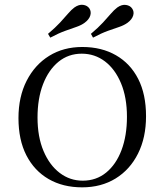

<svg xmlns="http://www.w3.org/2000/svg" viewBox="-20 -781 696 812"><path d="M327.4 11.3Q246 11.3 185.5 -23.8Q125 -58.9 91.5 -124.2Q58.1 -189.5 58.1 -281.5Q58.1 -371.8 92.7 -439.5Q127.4 -507.3 187.9 -544.8Q248.4 -582.3 328.2 -582.3Q409.7 -582.3 470.6 -547.2Q531.5 -512.1 564.5 -447.2Q597.6 -382.3 597.6 -289.5Q597.6 -199.2 563.7 -131.5Q529.8 -63.7 469 -26.2Q408.1 11.3 327.4 11.3ZM329.8 -16.9Q387.1 -16.9 429 -51.2Q471 -85.5 494 -146.4Q516.9 -207.3 516.9 -287.1Q516.9 -368.5 491.9 -428.6Q466.9 -488.7 423.8 -521.4Q380.6 -554 325.8 -554Q269.4 -554 227.4 -519.8Q185.5 -485.5 162.1 -425Q138.7 -364.5 138.7 -283.9Q138.7 -202.4 164.1 -142.3Q189.5 -82.3 232.7 -49.6Q275.8 -16.9 329.8 -16.9ZM373.4 -621.8 364.5 -637.9Q396 -664.5 415.3 -685.5Q434.7 -706.5 448.4 -722.6Q462.1 -738.7 475.8 -749.2Q495.2 -762.9 512.9 -760.1Q530.6 -757.3 538.7 -745.2Q548.4 -731.5 543.1 -714.9Q537.9 -698.4 519.4 -684.7Q504.8 -674.2 484.7 -667.3Q464.5 -660.5 437.1 -650.8Q409.7 -641.1 373.4 -621.8ZM192.7 -621.8 183.1 -637.9Q214.5 -664.5 234.3 -685.9Q254 -707.3 268.1 -723.8Q282.3 -740.3 294.4 -749.2Q313.7 -762.9 331.5 -760.5Q349.2 -758.1 358.1 -745.2Q366.9 -731.5 361.7 -714.9Q356.5 -698.4 337.9 -684.7Q325 -675 304.4 -667.7Q283.9 -660.5 256.5 -650.8Q229 -641.1 192.7 -621.8Z"/></svg>

Font: Playfair 5pt SemiExpanded Light Light
Style: Regular
Weight: 300
Version: Version 2.203